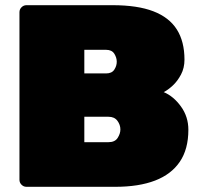

<svg xmlns="http://www.w3.org/2000/svg" viewBox="-20 -720 774 740"><path d="M82 0Q71 0 63 -8Q55 -16 55 -27V-673Q55 -684 63 -692Q71 -700 82 -700H414Q510 -700 571 -676.5Q632 -653 661.5 -606.5Q691 -560 691 -490Q691 -458 677.5 -432.5Q664 -407 645.5 -390Q627 -373 611 -365Q649 -349 677.5 -309.5Q706 -270 706 -220Q706 -145 673 -96.5Q640 -48 577.5 -24Q515 0 424 0ZM305 -172H398Q423 -172 433.5 -188.5Q444 -205 444 -221Q444 -239 432.5 -254.5Q421 -270 398 -270H305ZM305 -437H389Q411 -437 420.5 -451.5Q430 -466 430 -482Q430 -498 420.5 -513Q411 -528 389 -528H305Z"/></svg>

Font: Rubik Black
Style: Regular
Weight: 900
Designer: Hubert and Fischer
Foundry: Hubert and Fischer
Version: Version 2.300;gftools[0.9.30]